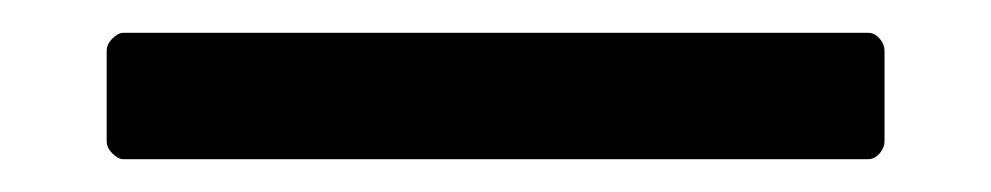

<svg xmlns="http://www.w3.org/2000/svg" viewBox="-20 52 604 117"><path d="M55 149Q52 149 48.5 145.5Q45 142 45 138V83Q45 79 48.5 75.5Q52 72 55 72H509Q513 72 516 75.5Q519 79 519 83V138Q519 142 516 145.5Q513 149 509 149Z"/></svg>

Font: LINE Seed Sans TH
Style: Regular
Weight: 400
Designer: Dalton Maag Ltd | Thai characters by Cadson Demak Co.,Ltd.
Foundry: Dalton Maag Ltd
Version: Version 1.002